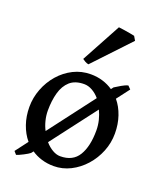

<svg xmlns="http://www.w3.org/2000/svg" viewBox="-140 -821 789 937"><g transform="rotate(20 255.0 -352.5)"><path d="M473.6 -236.8Q473.6 -188 455.6 -143.1Q437.5 -98.1 405.8 -62.5Q374 -26.9 332.8 -6.1Q291.5 14.6 246.1 14.6Q212.9 14.6 183.3 5.6Q153.8 -3.4 130.4 -19.5L121.6 -8.3Q112.8 -1 90.6 10.5Q68.4 22 55.7 25.9L42 10.3L91.3 -54.7Q65.4 -85.4 51 -127.2Q36.6 -168.9 36.6 -216.8Q36.6 -265.1 54 -310.3Q71.3 -355.5 102.5 -391.4Q133.8 -427.2 175.3 -448Q216.8 -468.8 265.1 -468.8Q298.3 -468.8 327.6 -459.7Q356.9 -450.7 380.9 -434.1L390.1 -446.3Q403.3 -454.6 421.9 -465.6Q440.4 -476.6 455.1 -480L470.2 -464.4L419.9 -398.4Q445.3 -368.2 459.5 -326.4Q473.6 -284.7 473.6 -236.8ZM151.4 -132.8 331.1 -369.1Q314 -389.2 293 -400.9Q272 -412.6 251 -412.6Q204.1 -412.6 177.2 -388.7Q150.4 -364.7 138.9 -323.5Q127.4 -282.2 127.4 -231Q127.4 -205.1 133.8 -179.7Q140.1 -154.3 151.4 -132.8ZM259.8 -41.5Q325.2 -41.5 354.2 -89.4Q383.3 -137.2 383.3 -219.7Q383.3 -246.6 377 -272.5Q370.6 -298.3 359.9 -320.3L181.2 -85.9Q198.7 -65.4 219.5 -53.5Q240.2 -41.5 259.8 -41.5ZM236.3 -510.3Q227.5 -511.7 218.3 -516.8Q209 -522 203.6 -526.4L314.5 -731Q321.8 -730.5 339.1 -727.8Q356.4 -725.1 373.8 -722.2Q391.1 -719.2 398.4 -717.3L411.1 -695.8Z"/></g></svg>

Font: Gentium Book Plus
Style: Regular
Weight: 400
Designer: Victor Gaultney, Annie Olsen, Iska Routamaa, Becca Hirsbrunner
Foundry: SIL International
Version: Version 6.101